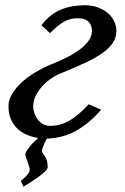

<svg xmlns="http://www.w3.org/2000/svg" viewBox="-20 -514 475 729"><path d="M421.9 -396Q421.9 -370.6 407.5 -349.9Q393.1 -329.1 365.7 -310.3Q338.4 -291.5 298.8 -273.4Q259.3 -255.4 209 -234.9Q187.5 -226.1 168.7 -212.2Q149.9 -198.2 136 -181.6Q122.1 -165 114 -146.7Q106 -128.4 106 -110.8Q106 -98.1 110.4 -85Q114.7 -71.8 123 -60.8Q131.3 -49.8 143.1 -43Q154.8 -36.1 169.9 -36.1Q210 -36.1 244.4 -56.4Q278.8 -76.7 316.9 -118.2L363.8 -97.2Q321.8 -48.3 271.5 -19Q221.2 10.3 158.2 12.2Q155.3 17.1 152.1 23.7Q148.9 30.3 146 37.1Q143.1 43.9 141.1 50Q139.2 56.2 139.2 59.1Q139.2 63.5 142.6 67.9Q146 72.3 150.1 78.6Q154.3 85 157.7 95Q161.1 105 161.1 120.1Q161.1 124.5 157.2 129.9Q153.3 135.3 146.7 141.1Q140.1 147 131.8 153.3Q123.5 159.7 114.7 165.5Q94.7 179.7 68.8 194.8L59.1 172.9Q68.4 165.5 75.7 158.2Q82 151.9 87.4 144.8Q92.8 137.7 92.8 130.9Q92.8 124.5 90.1 116.5Q87.4 108.4 84.5 100.1Q81.5 91.8 78.9 84.2Q76.2 76.7 76.2 70.8Q76.2 66.9 81.3 58.8Q86.4 50.8 93.8 41.7Q101.1 32.7 109.6 24.2Q118.2 15.6 125 9.8Q101.6 6.3 80.8 -2.7Q60.1 -11.7 44.9 -26.6Q29.8 -41.5 21 -62.5Q12.2 -83.5 12.2 -110.8Q12.2 -134.3 25.9 -157.2Q39.6 -180.2 62 -200.9Q84.5 -221.7 113.5 -239Q142.6 -256.3 172.9 -269Q209.5 -283.2 238.3 -298.3Q267.1 -313.5 287.4 -329.6Q307.6 -345.7 318.4 -362.3Q329.1 -378.9 329.1 -396Q329.1 -404.8 326.7 -413.6Q324.2 -422.4 318.1 -429.4Q312 -436.5 301.5 -440.7Q291 -444.8 274.9 -444.8Q260.7 -444.8 248 -441.7Q235.4 -438.5 223.1 -431.6Q210.9 -424.8 198 -414.1Q185.1 -403.3 169.9 -388.2L137.2 -418Q169.4 -460 210.4 -477.1Q251.5 -494.1 301.8 -494.1Q329.6 -494.1 351.8 -485.8Q374 -477.5 389.6 -464.1Q405.3 -450.7 413.6 -432.9Q421.9 -415 421.9 -396Z"/></svg>

Font: Charis SIL CyrE
Style: Italic
Weight: 400
Italic angle: -11°
Foundry: SIL International
Version: Version 5.000